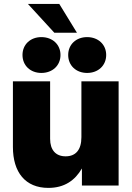

<svg xmlns="http://www.w3.org/2000/svg" viewBox="-20 -918 651 950"><path d="M219.2 11.7C298.8 11.7 351.1 -25.4 385.3 -84.5V0H566.9V-515.6H382.8V-239.3C382.8 -175.3 353.5 -144.5 304.7 -144.5C255.9 -144.5 228 -175.8 228 -231V-515.6H43.9V-190.9C43.9 -65.4 105.5 11.7 219.2 11.7ZM411.1 -557.1C465.8 -557.1 505.4 -593.8 505.4 -646C505.4 -697.8 465.8 -734.4 411.1 -734.4C356.4 -734.4 317.4 -697.8 317.4 -646C317.4 -593.8 356.4 -557.1 411.1 -557.1ZM184.6 -557.1C239.7 -557.1 279.3 -593.8 279.3 -646C279.3 -697.8 239.7 -734.4 184.6 -734.4C130.4 -734.4 91.3 -697.8 91.3 -646C91.3 -593.8 130.4 -557.1 184.6 -557.1ZM249 -755.9H360.8L273.4 -898.4H118.2Z"/></svg>

Font: Raveo Display Display ExtraBold
Style: Regular
Weight: 800
Designer: Jakub Foglar, Rasmus Andersson (Inter)
Foundry: Jakubfoglar.com
Version: Version 1.100;Glyphs 3.2.3 (3260)